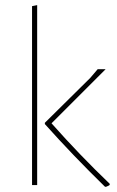

<svg xmlns="http://www.w3.org/2000/svg" viewBox="-20 -722 458 749"><path d="M125 -702V0H105V-698ZM392 -452 181 -241Q291 -117 408 -5V-1Q406 2 393 7L389 6Q264 -116 155 -238V-243L332 -418L361 -452Z"/></svg>

Font: Alegreya Sans Thin
Style: Regular
Weight: 100
Designer: Juan Pablo del Peral
Foundry: Huerta Tipografica
Version: Version 2.007